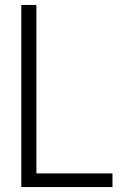

<svg xmlns="http://www.w3.org/2000/svg" viewBox="-20 -755 540 775"><path d="M66 0V-735H127V-55H434V0Z"/></svg>

Font: Iosevka Fixed Light
Style: Regular
Weight: 300
Monospace: yes
Designer: Belleve Invis
Foundry: Belleve Invis
Version: Version 32.3.0